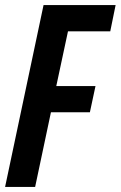

<svg xmlns="http://www.w3.org/2000/svg" viewBox="-22 -734 474 754"><path d="M116 0 178 -293H331L353 -396H199L245 -611H411L432 -714H149L-2 0Z"/></svg>

Font: Noto Sans Display Condensed
Style: Bold Italic
Weight: 700
Width: 3
Designer: Monotype Design team
Foundry: Monotype Imaging Inc.
Version: 1.000